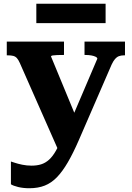

<svg xmlns="http://www.w3.org/2000/svg" viewBox="-20 -761 700 1020"><path d="M173 -741H541V-638H173ZM399 -103 353 -22 296 51 85 -427Q78 -443 70 -452Q62 -461 50.5 -464Q39 -467 22 -467H16V-540H320V-469H315Q299 -469 284 -468.5Q269 -468 260 -466.5Q251 -465 251 -461ZM399 -17Q369 52 340.5 101Q312 150 282.5 180.5Q253 211 217.5 225Q182 239 136 239Q103 239 76.5 232.5Q50 226 38 218V97Q42 98 58 103.5Q74 109 98 114Q122 119 148 119Q176 119 198.5 112Q221 105 240.5 87.5Q260 70 277.5 39Q295 8 312 -39L340 -81L497 -449Q497 -455 488 -459.5Q479 -464 465 -466.5Q451 -469 434 -469H429V-540H644V-467H639Q623 -467 611.5 -462.5Q600 -458 591 -447.5Q582 -437 573 -418Z"/></svg>

Font: Roboto Serif
Style: Bold
Weight: 700
Designer: Greg Gazdowicz
Foundry: Commercial Type
Version: Version 1.008